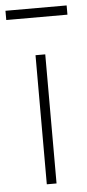

<svg xmlns="http://www.w3.org/2000/svg" viewBox="-61 -735 349 766"><g transform="rotate(-5 113.5 -352.0)"><path d="M134 0H95V-517H134ZM236 -667H-9V-704H236Z"/></g></svg>

Font: Public Sans VF
Style: Regular
Weight: 400
Designer: Pablo Impallari, Rodrigo Fuenzalida (Modified by Dan O. Williams and USWDS)
Version: Version 1.003